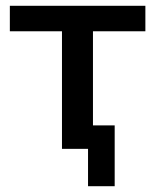

<svg xmlns="http://www.w3.org/2000/svg" viewBox="-20 -514 535 663"><path d="M284 129V0H194V-406H14V-494H482V-406H301V-81H376V129Z"/></svg>

Font: Nunito Sans 9pt SemiBold
Style: Regular
Weight: 600
Version: Version 3.101;gftools[0.9.27]